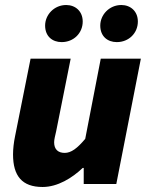

<svg xmlns="http://www.w3.org/2000/svg" viewBox="-20 -734 592 766"><path d="M150 12C210 12 268 -24 310 -64H314V0H444L542 -500H382L320 -180C288 -142 264 -124 238 -124C212 -124 196 -138 196 -166C196 -178 200 -192 204 -210L262 -500H102L40 -190C35 -166 32 -140 32 -118C32 -32 68 12 150 12ZM226 -566C274 -566 310 -602 310 -648C310 -689 281 -714 244 -714C196 -714 160 -675 160 -632C160 -589 189 -566 226 -566ZM446 -566C494 -566 530 -602 530 -648C530 -689 501 -714 464 -714C416 -714 380 -675 380 -632C380 -589 409 -566 446 -566Z"/></svg>

Font: Source Sans Pro Black
Style: Italic
Weight: 900
Italic angle: -11°
Designer: Paul D. Hunt
Foundry: Adobe Systems Incorporated
Version: Version 3.006;hotconv 1.0.111;makeotfexe 2.5.65597